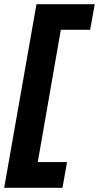

<svg xmlns="http://www.w3.org/2000/svg" viewBox="-27 -740 472 916"><path d="M147 -720H425L403 -597.8H263.2L153.2 33.2H293L271 156H-7Z"/></svg>

Font: Fixel Italic Variable Display Thin
Style: Italic
Weight: 100
Italic angle: -10°
Designer: AlfaBravo + MacPaw
Foundry: Kyrylo Tkachov, Marchela Mozhyna, Serhii Makarenko, Maria Weinstein, Zakhar Kryvoshyya
Version: Version 1.210;Glyphs 3.2 (3217)